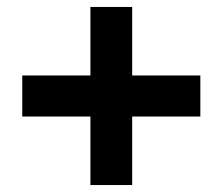

<svg xmlns="http://www.w3.org/2000/svg" viewBox="-20 -532 640 552"><path d="M240 0V-197H44V-315H240V-512H360V-315H556V-197H360V0Z"/></svg>

Font: Chivo Mono ExtraBold
Style: Regular
Weight: 800
Monospace: yes
Designer: Hector Gatti
Foundry: Omnibus-Type
Version: Version 1.008